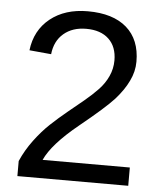

<svg xmlns="http://www.w3.org/2000/svg" viewBox="-51 -743 658 787"><g transform="rotate(5 278.0 -349.0)"><path d="M505.9 0H49.8V-62Q69.8 -107.9 100.8 -149.4Q131.8 -190.9 164.1 -221.2Q196.3 -251.5 231.2 -280Q266.1 -308.6 296.6 -333.7Q327.1 -358.9 351.8 -384.8Q376.5 -410.6 390.6 -441.7Q404.8 -472.7 404.8 -506.8Q404.8 -563 371.6 -594.5Q338.4 -626 278.8 -626Q222.2 -626 186 -595.2Q149.9 -564.5 144 -509.8L54.2 -518.1Q64 -601.1 124.5 -649.7Q185.1 -698.2 278.8 -698.2Q382.8 -698.2 439 -649.2Q495.1 -600.1 495.1 -509.8Q495.1 -468.8 476.1 -430.2Q458 -391.6 421.9 -351.1Q384.3 -310.1 284.2 -229Q176.8 -141.6 147 -75.2H505.9Z"/></g></svg>

Font: Libra Sans Modern
Style: Regular
Weight: 400
Foundry: Stefan Peev, Context Ltd
Version: Version 1.000